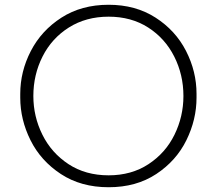

<svg xmlns="http://www.w3.org/2000/svg" viewBox="-20 -769 910 806"><path d="M65 -359V-375Q65 -469 109.5 -555Q154 -641 238 -695Q322 -749 436 -749Q549 -749 633 -695Q717 -641 761 -555Q805 -469 805 -375V-359Q805 -267 762.5 -180.5Q720 -94 636 -38.5Q552 17 436 17Q320 17 235.5 -38.5Q151 -94 108 -180.5Q65 -267 65 -359ZM750 -366Q750 -455 711.5 -531.5Q673 -608 602 -653.5Q531 -699 436 -699Q341 -699 269 -653.5Q197 -608 158.5 -531.5Q120 -455 120 -366Q120 -280 158 -203.5Q196 -127 267.5 -80Q339 -33 436 -33Q532 -33 603.5 -80Q675 -127 712.5 -203.5Q750 -280 750 -366Z"/></svg>

Font: Sora-SIA ExtraLight
Style: Regular
Weight: 200
Designer: Jonathan Barnbrook, Julián Moncada
Foundry: Barnbrook Fonts
Version: Version 2.000